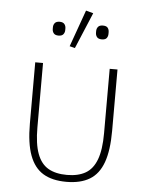

<svg xmlns="http://www.w3.org/2000/svg" viewBox="-54 -802 659 858"><g transform="rotate(5 275.5 -373.0)"><path d="M126 -508V-219Q126 -145 142.5 -101Q159 -57 192 -38Q225 -19 276 -19Q326 -19 359 -38Q392 -57 408.5 -101Q425 -145 425 -219V-508H460V-233Q460 -145 440.5 -91Q421 -37 380 -12.5Q339 12 276 12Q212 12 171.5 -12.5Q131 -37 111 -91Q91 -145 91 -233V-508ZM378 -636Q363 -636 356.5 -644Q350 -652 350 -663V-671Q350 -682 356.5 -690Q363 -698 378 -698Q394 -698 400 -690Q406 -682 406 -671V-663Q406 -652 400 -644Q394 -636 378 -636ZM184 -636Q169 -636 162.5 -644Q156 -652 156 -663V-671Q156 -682 162.5 -690Q169 -698 184 -698Q199 -698 205.5 -690Q212 -682 212 -671V-663Q212 -652 205.5 -644Q199 -636 184 -636ZM330 -749 262 -587 238 -593 297 -758Z"/></g></svg>

Font: IBM Plex Sans ExtraLight
Style: Regular
Weight: 250
Designer: Mike Abbink, Paul van der Laan, Pieter van Rosmalen
Foundry: Bold Monday
Version: Version 3.201